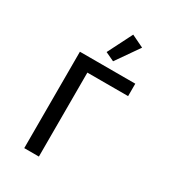

<svg xmlns="http://www.w3.org/2000/svg" viewBox="-224 -1081 1088 1204"><g transform="rotate(30 320.0 -479.0)"><path d="M144 -698H545V-608H250V0H144ZM354 -750 290 -780 380 -958 469 -915Z"/></g></svg>

Font: Writer Medium
Style: Regular
Weight: 500
Monospace: yes
Designer: Mike Abbink, Paul van der Laan, Pieter van Rosmalen
Foundry: Bold Monday
Version: Version 2.001 2020